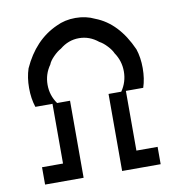

<svg xmlns="http://www.w3.org/2000/svg" viewBox="-77 -748 761 818"><g transform="rotate(-10 303.0 -338.5)"><path d="M385.8 0V-333.3H440.8Q466.7 -370.8 466.7 -416.7Q466.7 -462.5 440.8 -500Q435 -514.2 418.3 -532.1Q401.7 -550 385.8 -558.3Q348.3 -589.2 302.5 -589.2Q256.7 -589.2 219.2 -558.3Q203.3 -550 185.8 -532.1Q168.3 -514.2 163.3 -500Q136.7 -462.5 136.7 -416.7Q136.7 -370.8 163.3 -333.3H219.2V0H52.5V-75H143.3V-333.3H69.2Q56.7 -370.8 56.7 -416.7Q56.7 -462.5 69.2 -500Q120.8 -614.2 219.2 -658.3Q256.7 -676.7 302.5 -676.7Q348.3 -676.7 385.8 -658.3Q481.7 -621.7 535.8 -500Q548.3 -462.5 548.3 -416.7Q548.3 -370.8 535.8 -333.3H460.8V-75H552.5V0Z"/></g></svg>

Font: 0xA000
Style: Regular
Weight: 400
Version: Version 0.1